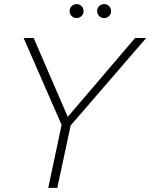

<svg xmlns="http://www.w3.org/2000/svg" viewBox="-20 -915 732 935"><path d="M692 -730H638L310 -346L144 -730H95L280 -307L215 0H259L324 -304ZM319 -861C319 -842 334 -827 353 -827C372 -827 387 -842 387 -861C387 -880 372 -895 353 -895C334 -895 319 -880 319 -861ZM453 -861C453 -842 468 -827 487 -827C506 -827 521 -842 521 -861C521 -880 506 -895 487 -895C468 -895 453 -880 453 -861Z"/></svg>

Font: Nacelle UltraLight
Style: Italic
Weight: 200
Italic angle: -12°
Designer: Sora Sagano
Foundry: Sora Sagano
Version: Version 1.000;FEAKit 1.0